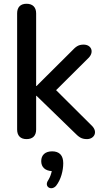

<svg xmlns="http://www.w3.org/2000/svg" viewBox="-20 -732 556 1020"><path d="M121 7C154 7 172 -11 172 -44V-223H174L374 -29C398 -5 411 7 442 7C479 7 501 -29 470 -62L278 -253L452 -426C481 -457 465 -495 424 -495C395 -495 382 -483 361 -461L174 -275H172V-661C172 -694 153 -712 121 -712C89 -712 71 -694 71 -661V-44C71 -11 89 7 121 7ZM278 255C304 222 316 174 316 135C316 93 295 72 257 72C221 72 199 91 199 124C199 156 220 175 255 177C252 192 246 209 237 224C211 260 253 284 278 255Z"/></svg>

Font: Nunito SemiBold
Style: Regular
Weight: 600
Designer: Vernon Adams
Foundry: Vernon Adams
Version: Version 3.602